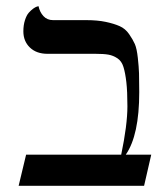

<svg xmlns="http://www.w3.org/2000/svg" viewBox="-20 -598 508 618"><path d="M257.8 -533.2Q293.5 -533.2 320.1 -527.6Q346.7 -522 365 -513.9Q383.3 -505.9 395.5 -488.3Q407.7 -470.7 414.1 -456.1Q420.4 -441.4 423.6 -412.1Q426.8 -382.8 427.5 -362.1Q428.2 -341.3 428.2 -301.8Q428.2 -162.6 384.8 -100.1H466.8L443.8 0H40L64 -100.1H370.1Q390.1 -195.8 390.1 -255.9Q390.1 -303.7 386.7 -333.5Q383.3 -363.3 377.4 -382.3Q371.6 -401.4 357.9 -410.4Q344.2 -419.4 329.1 -422.1Q314 -424.8 287.1 -424.8H132.8Q97.2 -424.8 76.2 -445.1Q55.2 -465.3 55.2 -497.1Q55.2 -517.1 60.3 -533Q65.4 -548.8 72.5 -556.9Q79.6 -564.9 86.7 -570.1Q93.8 -575.2 98.6 -576.7L104 -578.1Q107.9 -559.1 119.9 -546.1Q131.8 -533.2 150.9 -533.2Z"/></svg>

Font: Linear Smooth
Style: Regular
Weight: 400
Designer: Philipp H. Poll, Flanker
Foundry: Philipp H. Poll, reworked by Flanker
Version: Version 1.061 | FøM Fix